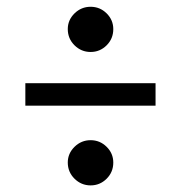

<svg xmlns="http://www.w3.org/2000/svg" viewBox="-20 -645 547 581"><path d="M56.7 -393.3H450.7V-325.3H56.7ZM185.1 -153.3Q185.1 -180.6 205.5 -200.7Q226 -220.8 254.2 -220.8Q282.4 -220.8 302.6 -200.8Q322.8 -180.9 322.8 -153.1Q322.8 -124.2 302.6 -104.1Q282.4 -84 254.2 -84Q226 -84 205.5 -104.2Q185.1 -124.4 185.1 -153.3ZM185.1 -557.1Q185.1 -584.4 205.5 -604.5Q226 -624.5 254.2 -624.5Q282.4 -624.5 302.6 -604.6Q322.8 -584.6 322.8 -556.9Q322.8 -527.9 302.6 -507.8Q282.4 -487.7 254.2 -487.7Q226 -487.7 205.5 -507.9Q185.1 -528.1 185.1 -557.1Z"/></svg>

Font: Lineal Thin
Style: Regular
Weight: 200
Designer: Created by Frank Adebiaye with contributions from Anton Moglia & Ariel Martín Pérez
Created by Frank ADEBIAYE with FontF
Foundry: Velvetyne Type Foundry
Version: Version 2.000;Glyphs 3.2 (3227)